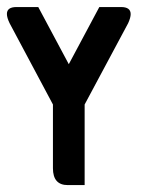

<svg xmlns="http://www.w3.org/2000/svg" viewBox="-20 -536 447 556"><path d="M225.1 -233.4V0H176.3Q133.3 0 133.3 -48.8V-233.4L7.8 -468.8Q0 -484.9 0 -495.6Q0 -515.6 27.8 -515.6H90.8L179.2 -350.1L267.6 -515.6H330.6Q358.4 -515.6 358.4 -495.1Q358.4 -484.9 351.1 -468.8Z"/></svg>

Font: Aswaq
Style: Regular
Weight: 400
Designer: Husham Jawad
Version: Version 1.000;November 3, 2021;FontCreator 14.0.0.2814 32-bi